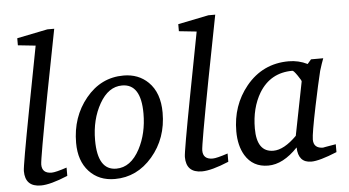

<svg xmlns="http://www.w3.org/2000/svg" viewBox="-51 -825 1679 923"><g transform="rotate(-5 788.5 -363.5)"><path d="M241 -26Q157 9 111 9Q35 9 35 -67Q35 -92 86 -360Q115 -512 144 -663L59 -672V-706L207 -736H240Q210 -582 180 -427Q121 -117 121 -91Q121 -48 168 -48Q187 -48 241 -66Z M724 -289Q724 -165 649.5 -78Q575 9 468 9Q391 9 344 -42Q297 -93 297 -180Q297 -305 370 -394Q443 -483 552 -483Q624 -483 671 -437Q724 -385 724 -289ZM632 -293Q632 -436 541 -436Q475 -436 432 -360.5Q389 -285 389 -185Q389 -40 479 -40Q549 -40 593 -123Q632 -197 632 -293Z M1018 -26Q934 9 888 9Q812 9 812 -67Q812 -92 863 -360Q892 -512 921 -663L836 -672V-706L984 -736H1017Q987 -582 957 -427Q898 -117 898 -91Q898 -48 945 -48Q964 -48 1018 -66Z M1540 -27Q1455 8 1416 8Q1353 8 1351 -66Q1280 9 1208 9Q1134 9 1097 -52Q1069 -99 1069 -168Q1069 -293 1143 -384Q1223 -482 1349 -482Q1397 -482 1439 -461L1457 -482H1516Q1507 -459 1496 -423Q1481 -362 1459 -256Q1432 -125 1432 -97Q1432 -54 1479 -54Q1474 -54 1540 -65ZM1403 -380Q1404 -384 1386.5 -409.5Q1369 -435 1363 -435Q1257 -435 1202 -345Q1159 -273 1159 -174Q1159 -60 1239 -60Q1290 -60 1352 -122Z"/></g></svg>

Font: Apparatus SIL
Style: Italic
Weight: 400
Italic angle: -11°
Version: Version 1.0